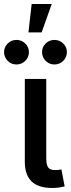

<svg xmlns="http://www.w3.org/2000/svg" viewBox="-54 -935 353 958"><path d="M207 2.9Q136.7 2.9 103.3 -30Q69.8 -63 69.8 -127.4V-541H176.8V-147Q176.8 -113.8 186 -100.1Q195.3 -86.4 221.2 -86.4Q232.9 -86.4 240 -87.4Q247.1 -88.4 252.4 -89.8L268.6 -4.9Q257.8 -2 241.5 0.5Q225.1 2.9 207 2.9ZM217.8 -613.3Q191.9 -613.3 173.8 -631.3Q155.8 -649.4 155.8 -674.8Q155.8 -700.2 173.8 -718Q191.9 -735.8 217.8 -735.8Q243.2 -735.8 261.5 -718Q279.8 -700.2 279.8 -674.8Q279.8 -649.4 261.5 -631.3Q243.2 -613.3 217.8 -613.3ZM28.3 -613.3Q2.4 -613.3 -15.6 -631.3Q-33.7 -649.4 -33.7 -674.8Q-33.7 -700.2 -15.6 -718Q2.4 -735.8 28.3 -735.8Q53.7 -735.8 72 -718Q90.3 -700.2 90.3 -674.8Q90.3 -649.4 72 -631.3Q53.7 -613.3 28.3 -613.3ZM87.9 -773.4 104 -915H204.1L153.8 -773.4Z"/></svg>

Font: Inter 17pt Medium
Style: Regular
Weight: 500
Version: Version 4.001;git-66647c0bb